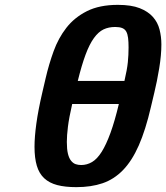

<svg xmlns="http://www.w3.org/2000/svg" viewBox="-20 -756 684 790"><path d="M601 -316Q579 -221 551 -157.5Q523 -94 486 -56Q449 -18 402 -2Q355 14 294 14Q248 14 215.5 5.5Q183 -3 162 -22.5Q141 -42 131.5 -74Q122 -106 122 -152Q122 -192 129.5 -247Q137 -302 154 -375L168 -435Q181 -491 200.5 -545Q220 -599 253 -641.5Q286 -684 337.5 -710Q389 -736 465 -736Q520 -736 554.5 -722.5Q589 -709 609 -686.5Q629 -664 636.5 -634.5Q644 -605 644 -573Q644 -529 635 -474.5Q626 -420 615 -375ZM492 -423Q503 -470 506 -500Q509 -530 509 -561Q509 -584 507 -600Q505 -616 499.5 -626Q494 -636 483 -640.5Q472 -645 454 -645Q427 -645 406 -635Q385 -625 366.5 -599.5Q348 -574 332 -531Q316 -488 300 -423ZM277 -328Q264 -271 259.5 -234.5Q255 -198 255 -172Q255 -142 259.5 -123.5Q264 -105 272.5 -94.5Q281 -84 291.5 -80.5Q302 -77 314 -77Q338 -77 359 -89.5Q380 -102 398.5 -131.5Q417 -161 434.5 -209Q452 -257 469 -328Z"/></svg>

Font: Perun
Style: Bold Italic
Weight: 700
Italic angle: -12°
Foundry: Copyright (c) Stefan Peev, Context Ltd, 2016
Version: Version 1.027